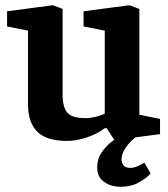

<svg xmlns="http://www.w3.org/2000/svg" viewBox="-20 -526 640 733"><path d="M236 12Q159 12 123 -22.5Q87 -57 87 -129V-409L7 -425V-483L182 -506L219 -492V-165Q219 -117 237 -96Q255 -75 306 -75Q326 -75 347 -80.5Q368 -86 380 -92V-409L299 -425V-483L474 -506L512 -492V-88L591 -72V-14L417 9L387 -37L379 -36Q352 -15 312 -1.5Q272 12 236 12ZM440 187Q404 187 377.5 168.5Q351 150 351 113Q351 81 368 56Q385 31 409 13Q433 -5 457 -16H515Q500 -6 483.5 10Q467 26 455.5 45Q444 64 444 82Q444 96 452 105.5Q460 115 478 115Q490 115 504 109Q518 103 531 95L555 136Q542 152 512 169.5Q482 187 440 187Z"/></svg>

Font: Faustina Light
Style: Bold
Weight: 700
Version: Version 1.200